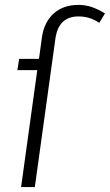

<svg xmlns="http://www.w3.org/2000/svg" viewBox="-20 -763 448 783"><path d="M408 -708 385 -670Q363 -684 343 -690Q323 -696 300 -696Q219 -696 206 -606L122 0H66L132 -477H51L58 -523H139L151 -611Q160 -673 199 -708Q238 -743 300 -743Q329 -743 355 -734Q381 -725 408 -708Z"/></svg>

Font: Fira Sans Condensed Light
Style: Italic
Weight: 300
Width: 3
Italic angle: -8°
Designer: Carrois Corporate & Edenspiekermann AG
Foundry: Carrois Corporate GbR & Edenspiekermann AG
Version: Version 4.203